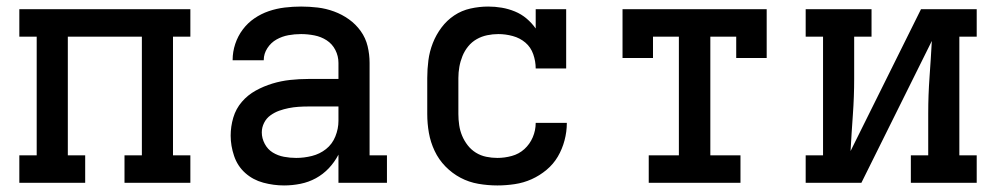

<svg xmlns="http://www.w3.org/2000/svg" viewBox="-20 -558 3040 586"><path d="M39 0V-84H92V-446H39V-530H561V-446H508V-84H561V0H360V-84H413V-446H187V-84H240V0Z M847 8Q815 8 783.5 -0.5Q752 -9 728.5 -30Q705 -51 694.5 -82Q684 -113 684 -144Q684 -172 692 -199Q700 -226 718 -247Q736 -268 760.5 -281.5Q785 -295 811.5 -303Q838 -311 865.5 -314Q893 -317 921 -317H1013V-366Q1013 -387 1003.5 -405.5Q994 -424 977 -435Q960 -446 939.5 -450Q919 -454 899 -454Q879 -454 860 -450.5Q841 -447 824 -437.5Q807 -428 796 -411Q785 -394 785 -375Q785 -374 785 -374Q785 -374 785 -374H690Q690 -375 690 -375Q690 -375 690 -375Q690 -400 698 -424Q706 -448 721 -468Q736 -488 756.5 -502Q777 -516 800.5 -524Q824 -532 849 -535Q874 -538 899 -538Q924 -538 949.5 -535Q975 -532 999.5 -523Q1024 -514 1045 -499Q1066 -484 1081 -463Q1096 -442 1102 -417Q1108 -392 1108 -366V-84H1161V0H1013V-86Q1001 -63 983.5 -44.5Q966 -26 944 -14Q922 -2 897 3Q872 8 847 8ZM884 -76Q908 -76 932 -82Q956 -88 975 -103Q994 -118 1003.5 -141.5Q1013 -165 1013 -189V-233H921Q906 -233 891 -232Q876 -231 861 -228Q846 -225 832 -220Q818 -215 805.5 -206Q793 -197 786 -183Q779 -169 779 -154Q779 -136 788 -119Q797 -102 812.5 -92.5Q828 -83 846.5 -79.5Q865 -76 884 -76Z M1498 8Q1469 8 1440 3Q1411 -2 1385.5 -15.5Q1360 -29 1339.5 -50Q1319 -71 1306.5 -97.5Q1294 -124 1289 -152.5Q1284 -181 1284 -210V-320Q1284 -347 1287.5 -374Q1291 -401 1301 -426.5Q1311 -452 1327.5 -474Q1344 -496 1366.5 -511Q1389 -526 1416 -532Q1443 -538 1470 -538Q1491 -538 1511.5 -534.5Q1532 -531 1551.5 -523Q1571 -515 1587 -501.5Q1603 -488 1615 -471V-530H1708V-349H1615Q1615 -371 1607.5 -392.5Q1600 -414 1583.5 -428Q1567 -442 1545 -448Q1523 -454 1501 -454Q1484 -454 1467 -450.5Q1450 -447 1435 -438.5Q1420 -430 1409 -416.5Q1398 -403 1391.5 -387Q1385 -371 1382 -354Q1379 -337 1379 -320V-210Q1379 -193 1381.5 -176Q1384 -159 1390.5 -143.5Q1397 -128 1407.5 -114.5Q1418 -101 1432.5 -92Q1447 -83 1464 -79.5Q1481 -76 1498 -76Q1520 -76 1542 -82Q1564 -88 1580.5 -103Q1597 -118 1606 -139Q1615 -160 1615 -183Q1615 -183 1615 -183Q1615 -183 1615 -183H1710Q1710 -183 1710 -182.5Q1710 -182 1710 -182Q1710 -156 1703 -129.5Q1696 -103 1682.5 -80Q1669 -57 1648 -39.5Q1627 -22 1602.5 -11Q1578 0 1551 4Q1524 8 1498 8Z M1960 0V-84H2052V-446H1973V-381H1880V-530H2320V-381H2227V-446H2148V-84H2240V0Z M2439 0V-84H2492V-446H2439V-530H2640V-446H2587V-318Q2587 -263 2583 -207.5Q2579 -152 2576 -97L2791 -530H2961V-446H2908V-84H2961V0H2760V-84H2813V-212Q2813 -267 2817 -322.5Q2821 -378 2824 -433L2609 0Z"/></svg>

Font: Iosevka Slab Medium Extended
Style: Regular
Weight: 500
Width: 7
Monospace: yes
Designer: Belleve Invis
Foundry: Belleve Invis
Version: Version 11.1.1; ttfautohint (v1.8.3)